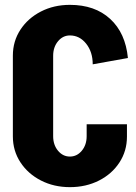

<svg xmlns="http://www.w3.org/2000/svg" viewBox="-20 -756 562 791"><path d="M337 -244H503V-193Q503 -134 472 -86.5Q441 -39 387.5 -12Q334 15 268 15Q202 15 148.5 -12.5Q95 -40 64 -87.5Q33 -135 33 -194V-527Q33 -586 64 -633.5Q95 -681 148.5 -708.5Q202 -736 268 -736Q371 -736 434 -678Q497 -620 507 -517L362 -491Q362 -542 335 -576Q308 -610 268 -610Q239 -610 219 -586Q199 -562 199 -526V-195Q199 -159 219 -135Q239 -111 268 -111Q297 -111 317 -135Q337 -159 337 -195Z"/></svg>

Font: Akshar
Style: Bold
Weight: 700
Designer: Tall Chai
Foundry: Tall Chai
Version: Version 1.000